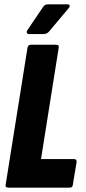

<svg xmlns="http://www.w3.org/2000/svg" viewBox="-20 -860 393 880"><path d="M18 0Q3 0 6 -14L106 -641Q109 -655 120 -655H237Q252 -655 249 -641L168 -131H318Q333 -131 331 -117L314 -14Q313 0 300 0ZM112 -704Q105 -704 103 -709.5Q101 -715 105 -721L176 -826Q185 -840 198 -840H290Q297 -840 299 -835Q301 -830 295 -823L207 -718Q196 -704 181 -704Z"/></svg>

Font: Sofia Sans Extra Condensed Black
Style: Italic
Weight: 900
Italic angle: -9°
Version: Version 4.100